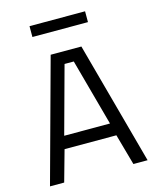

<svg xmlns="http://www.w3.org/2000/svg" viewBox="-127 -958 850 1045"><g transform="rotate(-15 298.0 -435.5)"><path d="M23 0 212 -691H385L573 0H493L444 -175H152L103 0ZM169 -246H427L324 -623H272ZM141 -810V-871H454V-810Z"/></g></svg>

Font: Cairo
Style: Regular
Weight: 400
Designer: Mohamed Gaber, Accademia di Belle Arti di Urbino
Foundry: Kief Type Foundry, Accademia di Belle Arti di Urbino
Version: Version 3.120